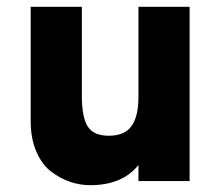

<svg xmlns="http://www.w3.org/2000/svg" viewBox="-20 -531 651 563"><path d="M386 0V-47Q338 12 245 12Q215 12 186.5 2.5Q158 -7 131 -27Q104 -47 87 -85.5Q70 -124 70 -176V-511H220V-250Q220 -188 237 -160.5Q254 -133 299 -133Q345 -133 365.5 -161Q386 -189 386 -248V-511H536V0Z"/></svg>

Font: Overpass Heavy
Style: Regular
Weight: 900
Designer: Delve Withrington, Thomas Jockin
Foundry: Delve Fonts
Version: Version 3.000;DELV;Overpass